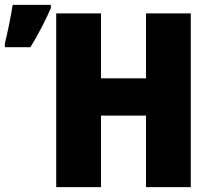

<svg xmlns="http://www.w3.org/2000/svg" viewBox="-29 -769 873 789"><path d="M96 -575Q146 -657 180 -736V-749H23Q19 -721 8.5 -669Q-2 -617 -9 -591V-575ZM755 -714H571V-447H386V-714H202V0H386V-294H571V0H755Z"/></svg>

Font: Noto Sans UI SemiCondensed Black
Style: Regular
Weight: 900
Width: 4
Designer: Monotype Design Team
Foundry: Monotype Imaging Inc.
Version: 1.001